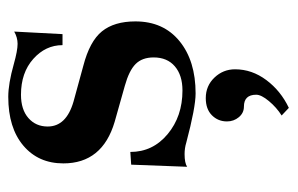

<svg xmlns="http://www.w3.org/2000/svg" viewBox="-144 -328 702 453"><g transform="rotate(-90 206.5 -101.0)"><path d="M213 10Q180 10 97 -12Q84 -16 70 -16Q49 -16 40 -10L45 -142L75 -144Q75 -91 117 -56Q159 -21 220 -21Q256 -21 277 -39Q298 -57 298 -89Q298 -116 282.5 -131.5Q267 -147 231 -157L146 -181Q48 -210 48 -302Q48 -361 90 -396.5Q132 -432 205 -432Q236 -432 282 -419Q314 -410 330 -410Q345 -410 359 -418L353 -304H327Q327 -344 294.5 -373Q262 -402 210 -402Q175 -402 155 -384.5Q135 -367 135 -339Q135 -295 194 -278L278 -255Q336 -240 359.5 -211Q383 -182 383 -132Q383 -66 336.5 -28Q290 10 213 10ZM179 230 161 213Q180 201 195 183Q210 165 210 153Q210 124 182 124Q167 124 157 112Q147 100 147 84Q147 63 161.5 48.5Q176 34 202 34Q231 34 250.5 54.5Q270 75 270 103Q270 143 244.5 177Q219 211 179 230Z"/></g></svg>

Font: UnnaMedium
Style: Regular
Weight: 500
Designer: Jorge de Buen Unna
Foundry: Omnibus-Type
Version: Version 2.008;hotconv 1.0.109;makeotfexe 2.5.65596